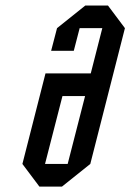

<svg xmlns="http://www.w3.org/2000/svg" viewBox="-20 -687 480 707"><path d="M293.3 -333.3H210L145.8 -83.3H229.2ZM294.2 -666.7H377.5L440 -583.3L312.5 -83.3L208.3 0H125L62.5 -83.3L147.5 -416.7H314.2L356.7 -583.3H273.3L251.7 -500H168.3L190 -583.3Z"/></svg>

Font: Yulong
Style: Italic
Weight: 400
Italic angle: -14.25°
Designer: GGBotNet
Foundry: f0n7.com
Version: 1.00